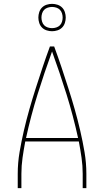

<svg xmlns="http://www.w3.org/2000/svg" viewBox="-20 -976 540 996"><path d="M72 0V-74Q72 -131 81.5 -187Q91 -243 104 -299Q117 -355 132.5 -409.5Q148 -464 165.5 -518.5Q183 -573 201 -627Q219 -681 239 -735H261Q281 -681 299 -627Q317 -573 334.5 -518.5Q352 -464 367.5 -409.5Q383 -355 396 -299Q409 -243 418.5 -187Q428 -131 428 -74V0H409V-74Q409 -116 403 -158Q397 -200 389 -242H111Q103 -200 97 -158Q91 -116 91 -74V0ZM385 -260Q360 -375 325 -487Q290 -599 250 -709Q210 -599 175 -487Q140 -375 115 -260ZM250 -814Q236 -814 222 -818.5Q208 -823 198 -833Q188 -843 183.5 -857Q179 -871 179 -885Q179 -899 183.5 -913Q188 -927 198 -937Q208 -947 222 -951.5Q236 -956 250 -956Q264 -956 278 -951.5Q292 -947 302 -937Q312 -927 316.5 -913Q321 -899 321 -885Q321 -871 316.5 -857Q312 -843 302 -833Q292 -823 278 -818.5Q264 -814 250 -814ZM250 -830Q261 -830 272 -833.5Q283 -837 290.5 -844.5Q298 -852 301.5 -863Q305 -874 305 -885Q305 -896 301.5 -907Q298 -918 290.5 -925.5Q283 -933 272 -936.5Q261 -940 250 -940Q239 -940 228 -936.5Q217 -933 209.5 -925.5Q202 -918 198.5 -907Q195 -896 195 -885Q195 -874 198.5 -863Q202 -852 209.5 -844.5Q217 -837 228 -833.5Q239 -830 250 -830Z"/></svg>

Font: Zed Mono Thin
Style: Regular
Weight: 100
Monospace: yes
Designer: Belleve Invis
Foundry: Belleve Invis
Version: Version 1.0.0; ttfautohint (v1.8.4)